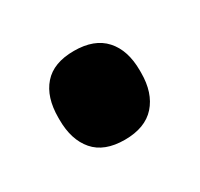

<svg xmlns="http://www.w3.org/2000/svg" viewBox="-51 -397 276 265"><g transform="rotate(-30 87.0 -265.0)"><path d="M86.5 -195Q54 -195 38 -213.5Q22 -232 22 -264V-267.5Q22 -300 38 -318.2Q54 -336.5 86.5 -336.5Q119 -336.5 135.5 -318.2Q152 -300 152 -267.5V-264Q152 -232 135.5 -213.5Q119 -195 86.5 -195Z"/></g></svg>

Font: Anek Latin Condensed
Style: Bold
Weight: 700
Width: 3
Designer: Yesha Goshar
Foundry: Ek Type
Version: Version 1.003